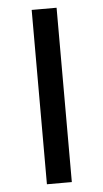

<svg xmlns="http://www.w3.org/2000/svg" viewBox="-52 -734 413 768"><g transform="rotate(-5 155.0 -350.0)"><path d="M205 0H105V-700H205Z"/></g></svg>

Font: Argentum Novus
Style: Regular
Weight: 400
Designer: Julieta Ulanovsky
Foundry: Julieta Ulanovsky
Version: Version 7.20;July 27, 2021;FontCreator 13.0.0.2683 64-bit